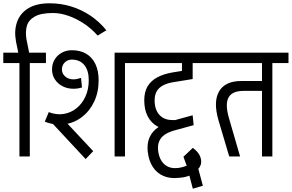

<svg xmlns="http://www.w3.org/2000/svg" viewBox="-45 -950 1772 1166"><path d="M548 -734Q510 -777 463.5 -807.5Q417 -838 369 -854.5Q321 -871 277 -871L257 -930Q325 -930 388 -910.5Q451 -891 505 -854.5Q559 -818 601 -766ZM69 -615 52 -699 116 -710 135 -615ZM52 -699Q40 -764 58.5 -816.5Q77 -869 126.5 -899.5Q176 -930 257 -930L277 -871Q204 -871 166 -849.5Q128 -828 118 -792Q108 -756 116 -710ZM73 0V-620H136V0ZM-25 -567V-630H234V-567Z M651 0V-630H714V0ZM673 -567V-630H812V-567ZM227 -211 251 -269Q298 -251 341.5 -258Q385 -265 419.5 -292.5Q454 -320 474 -364Q494 -408 494 -463H554Q554 -390 527 -333Q500 -276 453.5 -240Q407 -204 348.5 -195.5Q290 -187 227 -211ZM401 -411Q364 -411 334.5 -426.5Q305 -442 288 -468.5Q271 -495 271 -528H331Q331 -503 351 -485.5Q371 -468 401 -468ZM401 -411V-468Q412 -468 423 -470.5Q434 -473 447 -477L453 -419Q440 -415 427.5 -413Q415 -411 401 -411ZM271 -528Q271 -562 286.5 -588Q302 -614 329.5 -629.5Q357 -645 391 -645V-588Q366 -588 348.5 -571Q331 -554 331 -528ZM494 -463Q494 -522 467 -555Q440 -588 391 -588V-645Q442 -645 478.5 -623.5Q515 -602 534.5 -561Q554 -520 554 -463ZM475 16 274 -200 321 -246 521 -32Z M762 -567V-630H1223V-567ZM1126 196 1082 28 1142 11 1187 178ZM1049 129 1040 70Q1063 66 1087.5 57Q1112 48 1137 29L1152 89Q1127 108 1102.5 117.5Q1078 127 1049 129ZM1060 -477V-630H1125V-477ZM852 -31 915 -38Q921 18 952.5 47Q984 76 1035 70L1041 130Q988 136 947.5 118.5Q907 101 882.5 63Q858 25 852 -31ZM852 -30Q847 -81 864 -117.5Q881 -154 917 -178Q953 -202 1005 -217L1011 -157Q977 -147 954.5 -131.5Q932 -116 922 -92.5Q912 -69 915 -37ZM1041 130 1035 70 1055 68 1061 128ZM1011 -157 1005 -217 1125 -250 1131 -190ZM1172 4Q1184 38 1167 65.5Q1150 93 1108 108L1095 73Q1116 65 1124.5 51.5Q1133 38 1127 21ZM1126 -52Q1161 -27 1172 4L1127 21Q1121 5 1089 -13ZM1126 -52 1143 66 1098 82 1069 2ZM831 -341H894Q894 -285 922.5 -253Q951 -221 1002 -221V-161Q949 -161 910.5 -182.5Q872 -204 851.5 -244.5Q831 -285 831 -341ZM831 -340Q831 -392 851.5 -426Q872 -460 910.5 -480.5Q949 -501 1002 -510V-450Q968 -444 943.5 -430.5Q919 -417 906.5 -395Q894 -373 894 -340ZM1002 -161V-221H1022V-161ZM1002 -450V-510L1125 -530V-470Z M1282 -219Q1249 -332 1285.5 -395Q1322 -458 1420 -458H1478L1492 -398H1434Q1399 -398 1376.5 -388Q1354 -378 1343 -358Q1332 -338 1332.5 -307Q1333 -276 1345 -234ZM1347 0 1282 -219 1345 -234 1413 0ZM1477 -398V-458H1562V-398ZM1173 -567V-630H1613V-567ZM1546 0V-620H1609V0ZM1448 -567V-630H1707V-567Z"/></svg>

Font: Akshar Light
Style: Regular
Weight: 300
Designer: Tall Chai
Foundry: Tall Chai
Version: Version 1.100